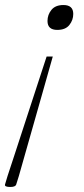

<svg xmlns="http://www.w3.org/2000/svg" viewBox="-42 -539 333 764"><path d="M186 -420Q147 -420 147 -455.5Q147 -480.5 162.8 -499.8Q178.5 -519 210.5 -519Q249.5 -519 249.5 -483.5Q249.5 -459 234 -439.5Q218.5 -420 186 -420ZM-22 195 -12 161.5Q-3.5 136 13.5 84Q30.5 32 52.5 -35.5Q74.5 -103 98.2 -175.5Q122 -248 143.5 -314H168Q149.5 -248 128.8 -175.5Q108 -103 89 -35.5Q70 32 55 84Q40 136 33 161.5L22.5 195Q19.5 205 -1 205Q-25 205 -22 195Z"/></svg>

Font: Newsreader 6pt ExtraLight
Style: Italic
Weight: 275
Italic angle: -17°
Designer: Hugues Gentile
Foundry: Production Type
Version: Version 1.003; ttfautohint (v1.8.3)